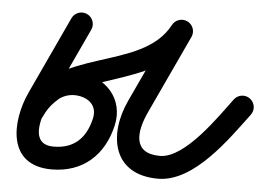

<svg xmlns="http://www.w3.org/2000/svg" viewBox="-47 -648 1048 755"><g transform="rotate(5 476.5 -270.5)"><path d="M268 -575.8C245.5 -586.3 218.7 -576.5 208.2 -554C160.9 -452.3 113.5 -350.7 66.2 -249C10.8 -130 4.9 45 182 45C305.9 45 387.6 -30.7 414.5 -148.6C439.1 -256.1 361.1 -338.3 255.6 -343.6C255.6 -343.6 255.5 -343.6 255.3 -343.6C255.2 -343.6 255 -343.6 255 -343.6C155.6 -347.3 86.5 -280.1 47.1 -194.9C36.7 -172.3 46.6 -145.6 69.1 -135.1C91.7 -124.7 118.4 -134.6 128.9 -157.1C152.5 -208.3 190.3 -256 251.7 -253.7C251.7 -253.7 251.5 -253.7 251.4 -253.7C251.2 -253.7 251.1 -253.7 251.1 -253.7C300.5 -251.2 338.9 -221.7 326.8 -168.7C309.1 -91.5 263.9 -45 182 -45C85.4 -45 122 -155.7 147.8 -211C195.1 -312.7 242.5 -414.3 289.8 -516C300.3 -538.5 290.5 -565.3 268 -575.8ZM129.3 -158.1C214.8 -355.2 564 -294.3 683.7 -519.9C695.4 -541.8 687.1 -569 665.1 -580.7C643.2 -592.4 615.9 -584 604.3 -562.1C499.9 -365.4 153.8 -440.8 46.7 -193.9C36.8 -171.1 47.3 -144.6 70.1 -134.7C92.9 -124.8 119.4 -135.3 129.3 -158.1ZM603.2 -560C555 -456.7 506.9 -353.3 458.7 -250C393.9 -111.1 421.7 45 602 45C744.7 45 868.6 -137.4 943.9 -237.4C958.9 -257.2 954.9 -285.5 935.1 -300.4C915.2 -315.4 887 -311.4 872.1 -291.6C821.2 -224.1 701.7 -45 602 -45C491.6 -45 504.1 -134.5 540.3 -212C588.4 -315.3 636.6 -418.6 684.8 -521.9C695.3 -544.5 685.5 -571.2 663 -581.7C640.5 -592.2 613.7 -582.5 603.2 -560Z"/></g></svg>

Font: FRB American Cursive Guidelines Arrows Black
Style: Bold Italic
Weight: 900
Italic angle: -25°
Version: Version 2.0;Modular Font Editor K font №1